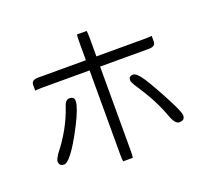

<svg xmlns="http://www.w3.org/2000/svg" viewBox="-135 -927 1269 1157"><g transform="rotate(-20 500.0 -348.5)"><path d="M702.1 -412.6Q685.5 -412.6 679 -406Q672.4 -399.4 672.4 -385.7Q672.4 -372.1 697.8 -335Q778.8 -213.4 817.4 -105Q829.6 -71.8 843.8 -57.1Q853.5 -47.4 864.3 -47.4Q884.8 -47.4 893.6 -56.2Q900.9 -63.5 900.9 -79.1Q900.9 -104 836.7 -223.4Q772.5 -342.8 744.1 -379.4Q726.6 -401.4 713.9 -408.7Q706.5 -412.6 702.1 -412.6ZM290 -409.7Q273.9 -409.7 263.2 -392.6Q256.8 -382.3 252 -366.2V-365.7Q207.5 -235.4 112.8 -117.7Q95.7 -88.9 94.2 -79.1Q94.2 -61 102.1 -53.2Q109.9 -45.4 127 -45.4Q139.2 -45.4 158.7 -64.9Q192.4 -98.6 241.7 -187Q304.2 -300.3 317.9 -355.5Q321.8 -370.6 321.8 -379.9Q321.8 -395.5 314.9 -402.3Q307.6 -409.7 290 -409.7ZM466.3 -755.4Q463.4 -743.7 463.4 -711.9V-591.3H157.2Q131.8 -591.3 121.6 -581.1Q113.8 -573.2 113.8 -558.6V-523.4Q129.4 -525.9 157.2 -525.9H463.4V13.7Q463.4 45.9 466.3 58.1H527.8Q530.8 45.9 530.8 13.7V-525.9H843.8Q868.7 -525.9 878.4 -536.1Q886.2 -543.5 886.2 -558.6V-593.8Q870.6 -591.3 843.8 -591.3H530.8V-711.9Q530.8 -743.7 527.8 -755.4Z"/></g></svg>

Font: YuPearl-ExtraLight
Style: ExtraLight
Weight: 200
Designer: Max Yao
Foundry: Max-Everyday
Version: Version 1.011; ttfautohint (v1.8.3)